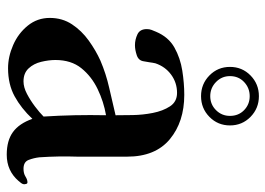

<svg xmlns="http://www.w3.org/2000/svg" viewBox="-132 -670 807 584"><g transform="rotate(90 272.0 -377.5)"><path d="M334 -106Q331 -153 330 -200.5Q329 -248 330 -296Q289 -289 250.5 -270.5Q212 -252 187 -221Q162 -190 162 -142Q162 -122 167.5 -99Q173 -76 187.5 -60.5Q202 -45 227 -45Q245 -45 265 -55.5Q285 -66 303.5 -80Q322 -94 334 -106ZM332 -673Q332 -699 314.5 -716Q297 -733 272 -733Q247 -733 229 -716Q211 -699 211 -673Q211 -648 229 -630.5Q247 -613 272 -613Q297 -613 314.5 -630.5Q332 -648 332 -673ZM540 -47Q540 -43 536.5 -38Q533 -33 530 -30Q499 6 450 6Q407 6 381 -13Q355 -32 341 -72Q309 -38 272.5 -18Q236 2 187 2Q152 2 116.5 -13.5Q81 -29 57.5 -58Q34 -87 34 -125Q34 -163 53.5 -192.5Q73 -222 103 -243.5Q133 -265 164 -279Q204 -296 246 -305.5Q288 -315 330 -325V-329Q330 -347 329.5 -377.5Q329 -408 323 -438.5Q317 -469 303 -490.5Q289 -512 262 -512Q231 -512 206.5 -494Q182 -476 172 -446Q170 -437 169 -428.5Q168 -420 166 -411Q164 -395 147.5 -389.5Q131 -384 117 -384Q100 -384 84 -391.5Q68 -399 68 -420Q68 -428 70.5 -434.5Q73 -441 76 -448Q92 -486 124 -504Q156 -522 194.5 -528Q233 -534 268 -534Q350 -534 403 -490Q456 -446 456 -360V-209Q455 -181 455.5 -151.5Q456 -122 458 -93Q460 -76 466 -60.5Q472 -45 493 -45Q507 -45 516.5 -51Q526 -57 534 -57Q538 -57 539 -53Q540 -49 540 -47ZM361 -673Q361 -636 335 -610.5Q309 -585 272 -585Q235 -585 209 -610.5Q183 -636 183 -673Q183 -710 209 -735.5Q235 -761 272 -761Q309 -761 335 -735.5Q361 -710 361 -673Z"/></g></svg>

Font: Kaisei Decol
Style: Bold
Weight: 700
Designer: Font-Kai, 金井和夫
Foundry: KAZUO KANAI
Version: Version 5.003